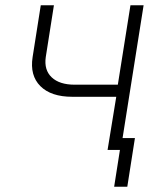

<svg xmlns="http://www.w3.org/2000/svg" viewBox="-20 -570 640 730"><path d="M389 0 422 -202H255Q174 -202 133.5 -242.5Q93 -283 104 -353L135 -550H185L154 -353Q147 -304 176.5 -276Q206 -248 264 -248H428L476 -550H526L446 -45H493L464 140H414L436 0Z"/></svg>

Font: JetBrains Mono Thin
Style: Italic
Weight: 100
Italic angle: -9°
Monospace: yes
Designer: Philipp Nurullin, Konstantin Bulenkov
Foundry: JetBrains
Version: Version 2.305; ttfautohint (v1.8.4.7-5d5b)